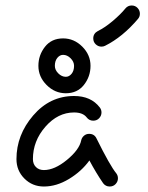

<svg xmlns="http://www.w3.org/2000/svg" viewBox="-20 -680 540 700"><path d="M350 -510Q338 -510 329 -518.5Q320 -527 320 -540Q320 -558 337 -567Q362 -579 391 -603.5Q420 -628 437 -649Q446 -660 460 -660Q473 -660 481.5 -651Q490 -642 490 -630Q490 -619 483 -611Q427 -545 363 -513Q357 -510 350 -510ZM210 -540Q250 -540 280 -510Q310 -480 310 -440Q310 -401 286 -370.5Q262 -340 220 -340Q180 -340 150 -370Q120 -400 120 -440Q120 -479 144 -509.5Q168 -540 210 -540ZM210 -480Q198 -480 189 -469Q180 -458 180 -440Q180 -425 192.5 -412.5Q205 -400 220 -400Q232 -400 241 -411Q250 -422 250 -440Q250 -455 237.5 -467.5Q225 -480 210 -480ZM410 -30Q410 -18 401.5 -9Q393 0 380 0Q365 0 356 -12Q330 -50 306 -95Q277 -55 231.5 -27.5Q186 0 140 0Q98 0 69 -29Q40 -58 40 -100Q40 -188 101 -259Q162 -330 250 -330Q312 -330 344 -288Q350 -280 350 -270Q350 -258 341.5 -249Q333 -240 320 -240Q305 -240 296 -252Q282 -270 250 -270Q191 -270 145.5 -218Q100 -166 100 -100Q100 -82 111 -71Q122 -60 140 -60Q179 -60 224 -97Q269 -134 276 -168Q278 -178 286 -185Q294 -192 305 -192Q324 -192 332 -175Q381 -76 404 -48Q410 -40 410 -30Z"/></svg>

Font: Pecita
Style: Book
Weight: 400
Width: 7
Version: Version 4.3